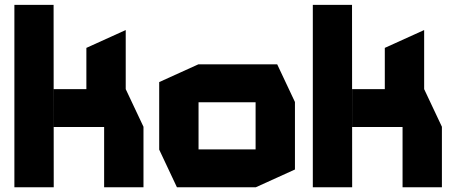

<svg xmlns="http://www.w3.org/2000/svg" viewBox="-20 -790 1916 810"><path d="M40.7 0V-769.5H206.1L206.7 0ZM419.3 0V-254.2H585.3V0ZM206.7 -254.2V-414H510.4L585.3 -255.2V-254.2ZM344.4 -414V-588L509.4 -662.8H510.4V-414Z M817.6 -358.7V-518.5H1149.5L1224.3 -359.7V-358.7ZM726.4 0 651.6 -158.8V-159.8H1058.3V0ZM651.6 -159.8V-443.7L816.6 -518.5H817.6V-159.8ZM1058.3 0V-358.7H1224.3V-74.9L1059.3 0Z M1299.7 0V-769.5H1465.1L1465.7 0ZM1678.3 0V-254.2H1844.3V0ZM1465.7 -254.2V-414H1769.4L1844.3 -255.2V-254.2ZM1603.4 -414V-588L1768.4 -662.8H1769.4V-414Z"/></svg>

Font: Foldit Thin
Style: Regular
Weight: 100
Designer: Sophia Tai
Foundry: Sophia Tai
Version: Version 1.003